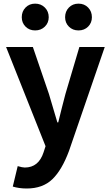

<svg xmlns="http://www.w3.org/2000/svg" viewBox="-20 -820 613 1064"><path d="M127.9 224.6Q85.9 224.6 50.8 213.9L78.1 100.6Q104.5 108.4 117.2 108.4Q194.3 108.4 221.7 23.4L232.4 -9.8L13.7 -559.6H162.1L251 -299.8Q257.8 -279.3 297.9 -141.6H302.7Q308.6 -168 322.3 -220.7Q335.9 -273.4 342.8 -299.8L419.9 -559.6H560.5L362.3 16.6Q323.2 122.1 270 173.3Q216.8 224.6 127.9 224.6ZM100.6 -724.6Q100.6 -756.8 121.6 -778.3Q142.6 -799.8 174.8 -799.8Q207 -799.8 228.5 -778.3Q250 -756.8 250 -724.6Q250 -693.4 228.5 -672.4Q207 -651.4 174.8 -651.4Q142.6 -651.4 121.6 -672.4Q100.6 -693.4 100.6 -724.6ZM340.8 -724.6Q340.8 -756.8 361.8 -778.3Q382.8 -799.8 415 -799.8Q447.3 -799.8 468.3 -778.3Q489.3 -756.8 489.3 -724.6Q489.3 -693.4 468.3 -672.4Q447.3 -651.4 415 -651.4Q382.8 -651.4 361.8 -672.4Q340.8 -693.4 340.8 -724.6Z"/></svg>

Font: Gen Shin Gothic Bold
Style: Bold
Weight: 700
Designer: [Source Han Sans]
Ryoko NISHIZUKA  (kana & ideographs); Paul D. Hunt (Latin, Greek & Cyrillic); Wenlong ZHANG  (bopomofo
Version: Version 1.002.20150607